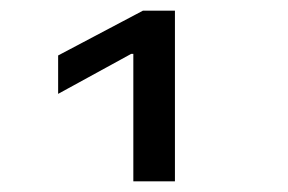

<svg xmlns="http://www.w3.org/2000/svg" viewBox="-20 -750 540 360"><path d="M230 -410V-649H226L89 -574V-646L248 -730H308V-410Z"/></svg>

Font: M PLUS Code Latin
Style: Regular
Weight: 400
Designer: Coji Morishita
Foundry: UNDERFOREST DESIGN
Version: Version 1.002; ttfautohint (v1.8.3)